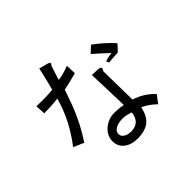

<svg xmlns="http://www.w3.org/2000/svg" viewBox="-181 -1000 1361 1361"><g transform="rotate(-45 500.0 -319.5)"><path d="M660 -406 665 -119Q710 -105 747.5 -81Q785 -57 814 -25L770 33Q742 7 720.5 -8Q699 -23 670 -37Q655 37 613 70Q571 103 496 103Q433 103 394 72.5Q355 42 355 -11Q355 -38 367 -62Q379 -86 400 -104.5Q421 -123 448.5 -133.5Q476 -144 508 -144Q515 -144 526.5 -143.5Q538 -143 551 -142Q564 -141 575.5 -139Q587 -137 594 -135Q593 -163 592 -203.5Q591 -244 589.5 -287.5Q588 -331 586.5 -373Q585 -415 584 -446Q621 -445 645 -443Q669 -441 670 -430Q670 -425 668 -421Q666 -418 664 -414.5Q662 -411 660 -406ZM505 -617 508 -540Q460 -527 427.5 -519.5Q395 -512 375 -508Q364 -479 352 -443Q340 -407 322 -362Q304 -317 276.5 -263Q249 -209 207 -144L129 -178Q188 -256 228 -334Q268 -412 293 -501Q251 -496 220.5 -494.5Q190 -493 154 -492L149 -567Q162 -567 183 -566.5Q204 -566 227 -566Q250 -566 272.5 -567.5Q295 -569 312 -572Q318 -595 322.5 -613Q327 -631 331.5 -649.5Q336 -668 341 -689.5Q346 -711 353 -742Q388 -734 413 -726.5Q438 -719 438 -711Q438 -704 428 -695L393 -587Q408 -589 420.5 -591.5Q433 -594 446 -597.5Q459 -601 473.5 -606Q488 -611 505 -617ZM683 -557 732 -602Q810 -546 872 -477Q871 -476 865 -469.5Q859 -463 851.5 -454.5Q844 -446 836.5 -438.5Q829 -431 825 -428Q818 -428 807 -427.5Q796 -427 783 -426Q770 -425 757 -424Q744 -423 734 -422Q734 -423 729.5 -430Q725 -437 723 -439Q730 -445 742.5 -448.5Q755 -452 766 -454Q777 -456 785 -456.5Q793 -457 791 -459Q781 -468 768 -480.5Q755 -493 740.5 -506Q726 -519 711 -532.5Q696 -546 683 -557ZM579 -4Q589 -19 593 -36.5Q597 -54 594 -60Q568 -68 553 -71Q538 -74 519 -74Q475 -74 448 -58Q421 -42 421 -16Q421 6 443 20.5Q465 35 496 35Q524 35 546 25Q568 15 579 -4Z"/></g></svg>

Font: D2Coding
Style: Regular
Weight: 400
Monospace: yes
Designer: Yong-Rak Park; Jeong-Hwan Yoon; Sang-Min Lee;
Foundry: NHN Corporation
Version: Version 1.3.2; Build 20180524